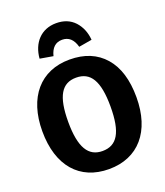

<svg xmlns="http://www.w3.org/2000/svg" viewBox="-171 -1067 1032 1198"><g transform="rotate(-20 345.5 -467.5)"><path d="M344 -952C243 -952 180 -880 172 -779L259 -764C272 -816 300 -842 344 -842C387 -842 416 -816 430 -764L517 -779C513 -829 496 -870 466 -903C435 -936 395 -952 344 -952ZM345 -710C151 -710 33 -572 33 -347C33 -117 151 17 345 17C540 17 658 -120 658 -347C658 -462 631 -552 576 -615C521 -678 444 -710 345 -710ZM345 -590C440 -590 486 -519 486 -347C486 -175 441 -103 345 -103C252 -103 205 -176 205 -347C205 -518 250 -590 345 -590Z"/></g></svg>

Font: Fira Sans
Style: Bold
Weight: 700
Designer: Carrois Corporate & Edenspiekermann AG
Foundry: Carrois Corporate GbR & Edenspiekermann AG
Version: Version 4.203